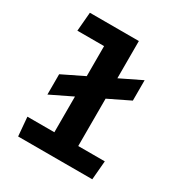

<svg xmlns="http://www.w3.org/2000/svg" viewBox="-177 -896 974 1027"><g transform="rotate(30 310.0 -382.5)"><path d="M516 -599 384.5 -535V-765H82L72 -648.5H237V-463L104 -398V-272.5L237 -337V-116.5H70.5L80.5 0H538.5L548.5 -116.5H384.5V-409L516 -473Z"/></g></svg>

Font: Monaspace Argon
Style: Bold
Weight: 700
Designer: Riley Cran & the Lettermatic Team
Foundry: Lettermatic
Version: Version 1.000 (Monaspace Argon)